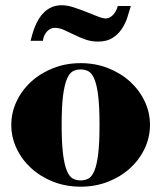

<svg xmlns="http://www.w3.org/2000/svg" viewBox="-20 -702 614 730"><path d="M477.5 -679.2Q471.7 -658.7 463.9 -635Q456.1 -611.3 442.4 -591.1Q428.7 -570.8 407.2 -557.4Q385.7 -543.9 352.5 -543.9Q326.7 -543.9 304.2 -552Q281.7 -560.1 261.5 -570.1Q241.2 -580.1 223.4 -588.1Q205.6 -596.2 188.5 -596.2Q171.9 -596.2 158.9 -582.5Q146 -568.8 143.1 -546.9H96.2Q99.1 -557.6 103 -571.8Q106.9 -585.9 113 -601.1Q119.1 -616.2 127.9 -630.6Q136.7 -645 148.9 -656.5Q161.1 -668 177.5 -675Q193.8 -682.1 215.3 -682.1Q234.9 -682.1 259.3 -674.3Q283.7 -666.5 307.4 -657Q331.1 -647.5 351.1 -639.6Q371.1 -631.8 382.3 -631.8Q390.6 -631.8 397.9 -636Q405.3 -640.1 411.1 -646.7Q417 -653.3 421.4 -661.9Q425.8 -670.4 427.7 -679.2ZM22.9 -227.1Q22.9 -273.9 43 -316.4Q63 -358.9 98.4 -391.4Q133.8 -423.8 182.1 -442.9Q230.5 -461.9 286.6 -461.9Q342.8 -461.9 391.1 -442.9Q439.5 -423.8 474.9 -391.4Q510.3 -358.9 530.3 -316.4Q550.3 -273.9 550.3 -227.1Q550.3 -180.2 530.3 -137.7Q510.3 -95.2 474.9 -62.7Q439.5 -30.3 391.1 -11.2Q342.8 7.8 286.6 7.8Q230.5 7.8 182.1 -11.2Q133.8 -30.3 98.4 -62.7Q63 -95.2 43 -137.7Q22.9 -180.2 22.9 -227.1ZM214.4 -227.1Q214.4 -157.7 219.7 -116Q225.1 -74.2 234.6 -52Q244.1 -29.8 257.3 -22.9Q270.5 -16.1 286.6 -16.1Q302.7 -16.1 315.9 -22.9Q329.1 -29.8 338.6 -52Q348.1 -74.2 353.3 -116Q358.4 -157.7 358.4 -227.1Q358.4 -296.4 353.3 -338.1Q348.1 -379.9 338.6 -402.1Q329.1 -424.3 315.9 -431.2Q302.7 -438 286.6 -438Q270.5 -438 257.3 -431.2Q244.1 -424.3 234.6 -402.1Q225.1 -379.9 219.7 -338.1Q214.4 -296.4 214.4 -227.1Z"/></svg>

Font: XB Zar
Style: Bold
Weight: 700
Designer: Behnam
Foundry: Irmug
Version: Version 8.005 2009